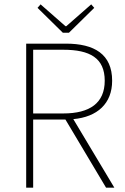

<svg xmlns="http://www.w3.org/2000/svg" viewBox="-20 -860 574 880"><path d="M100 0H132V-312H280L466 0H504L316 -314C426 -324 494 -385 494 -490C494 -612 412 -660 282 -660H100ZM132 -340V-632H270C392 -632 460 -594 460 -490C460 -388 392 -340 270 -340ZM268 -710H296L412 -824L398 -840L284 -740H280L166 -840L152 -824Z"/></svg>

Font: Source Sans Pro ExtraLight
Style: Regular
Weight: 200
Designer: Paul D. Hunt
Foundry: Adobe Systems Incorporated
Version: Version 3.006;hotconv 1.0.111;makeotfexe 2.5.65597